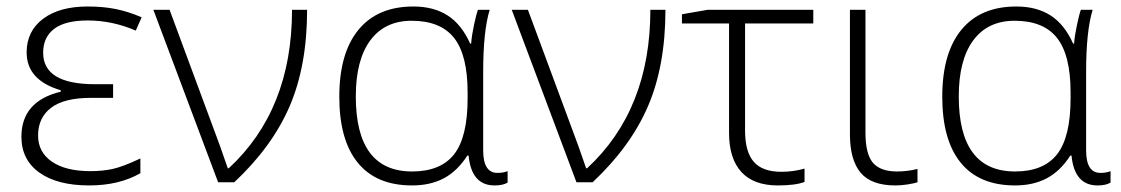

<svg xmlns="http://www.w3.org/2000/svg" viewBox="-20 -561 3452 591"><path d="M328.1 -301.8V-259.8H259.8Q177.2 -259.8 137.2 -229.2Q97.2 -198.7 97.2 -144Q97.2 -92.8 139.6 -63.5Q182.1 -34.2 258.8 -34.2Q295.9 -34.2 327.1 -41Q358.4 -47.9 412.1 -73.2V-27.8Q346.2 9.8 254.9 9.8Q156.2 9.8 101.1 -29.8Q45.9 -69.3 45.9 -140.1Q45.9 -249.5 167 -278.8V-283.2Q62 -314 62 -399.9Q62 -464.8 112.3 -502.9Q162.6 -541 250 -541Q296.9 -541 335.2 -533.4Q373.5 -525.9 416 -507.8L397.9 -466.8Q325.7 -498 250 -498Q180.7 -498 146.7 -472.2Q112.8 -446.3 112.8 -398.9Q112.8 -301.8 272 -301.8Z M452.1 -530.8H502Q643.6 -149.4 657.2 -111.6Q670.9 -73.7 681.2 -43H684.1Q878.9 -223.1 878.9 -530.8H925.3Q925.3 -358.9 871.6 -234.1Q817.9 -109.4 701.2 0H651.4Z M1248.5 -33.2Q1336.4 -33.2 1377.9 -86.2Q1419.4 -139.2 1419.4 -258.8V-275.9Q1419.4 -391.6 1377.7 -444.3Q1335.9 -497.1 1247.1 -497.1Q1164.6 -497.1 1119.9 -436.8Q1075.2 -376.5 1075.2 -264.2Q1075.2 -33.2 1248.5 -33.2ZM1248.5 9.8Q1138.2 9.8 1081.3 -60.1Q1024.4 -129.9 1024.4 -263.2Q1024.4 -397.5 1083.3 -469.2Q1142.1 -541 1252.4 -541Q1314.9 -541 1357.9 -513.4Q1400.9 -485.8 1427.2 -426.8H1430.2Q1432.1 -452.1 1439.2 -485.1Q1446.3 -518.1 1451.2 -530.8H1487.3Q1467.3 -465.3 1467.3 -339.8V-98.1Q1467.3 -28.8 1511.2 -28.8Q1529.3 -28.8 1542.5 -34.2V1Q1528.3 9.8 1502.4 9.8Q1431.2 9.8 1422.4 -82H1418.5Q1387.7 -34.2 1346.2 -12.2Q1304.7 9.8 1248.5 9.8Z M1555.2 -530.8H1605Q1746.6 -149.4 1760.3 -111.6Q1773.9 -73.7 1784.2 -43H1787.1Q1981.9 -223.1 1981.9 -530.8H2028.3Q2028.3 -358.9 1974.6 -234.1Q1920.9 -109.4 1804.2 0H1754.4Z M2483.4 -530.8V-488.8H2273.4V-158.2Q2273.4 -94.2 2300 -63.2Q2326.7 -32.2 2385.3 -32.2Q2421.9 -32.2 2456.5 -42V-1Q2428.7 9.8 2374.5 9.8Q2299.8 9.8 2262 -31.7Q2224.1 -73.2 2224.1 -151.9V-488.8H2079.1V-517.1L2158.2 -530.8Z M2644 -530.8V-152.8Q2644 -87.4 2666.7 -60.3Q2689.5 -33.2 2741.2 -33.2Q2772.9 -33.2 2804.2 -41V0Q2794.4 3.4 2774.4 6.6Q2754.4 9.8 2736.3 9.8Q2662.1 9.8 2629.2 -29.3Q2596.2 -68.4 2596.2 -147.9V-530.8Z M3104.5 -33.2Q3192.4 -33.2 3233.9 -86.2Q3275.4 -139.2 3275.4 -258.8V-275.9Q3275.4 -391.6 3233.6 -444.3Q3191.9 -497.1 3103 -497.1Q3020.5 -497.1 2975.8 -436.8Q2931.2 -376.5 2931.2 -264.2Q2931.2 -33.2 3104.5 -33.2ZM3104.5 9.8Q2994.1 9.8 2937.3 -60.1Q2880.4 -129.9 2880.4 -263.2Q2880.4 -397.5 2939.2 -469.2Q2998 -541 3108.4 -541Q3170.9 -541 3213.9 -513.4Q3256.8 -485.8 3283.2 -426.8H3286.1Q3288.1 -452.1 3295.2 -485.1Q3302.2 -518.1 3307.1 -530.8H3343.3Q3323.2 -465.3 3323.2 -339.8V-98.1Q3323.2 -28.8 3367.2 -28.8Q3385.3 -28.8 3398.4 -34.2V1Q3384.3 9.8 3358.4 9.8Q3287.1 9.8 3278.3 -82H3274.4Q3243.7 -34.2 3202.1 -12.2Q3160.6 9.8 3104.5 9.8Z"/></svg>

Font: JBL Sans
Style: Light
Weight: 300
Version: Version 1.10